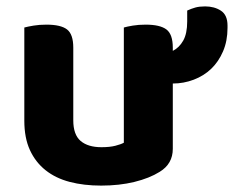

<svg xmlns="http://www.w3.org/2000/svg" viewBox="-20 -565 737 600"><path d="M520 -100Q520 -53 479 -28Q447 -8 400 3.5Q353 15 296 15Q242 15 198 3.5Q154 -8 122.5 -33Q91 -58 73.5 -96Q56 -134 56 -188V-479Q67 -482 85 -485Q103 -488 125 -488Q170 -488 189.5 -473Q209 -458 209 -416V-189Q209 -144 232 -124.5Q255 -105 297 -105Q323 -105 340.5 -109.5Q358 -114 367 -119V-479Q377 -482 395 -485Q413 -488 435 -488Q480 -488 500 -473Q520 -458 520 -416V-406Q540 -416 552.5 -438Q565 -460 565 -498V-532Q578 -538 590.5 -541.5Q603 -545 621 -545Q650 -545 670.5 -531.5Q691 -518 691 -485V-478Q691 -437 677 -404.5Q663 -372 640 -350Q617 -328 585.5 -316Q554 -304 520 -304V-100Z"/></svg>

Font: Baloo Tammudu 2
Style: Bold
Weight: 700
Designer: Maithili Shingre, Omkar Shende and Ek Type
Foundry: Ek Type
Version: Version 1.640;hotconv 1.0.111;makeotfexe 2.5.65597; ttfautoh